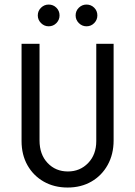

<svg xmlns="http://www.w3.org/2000/svg" viewBox="-20 -818 596 846"><path d="M277.8 8.3Q218.8 8.3 172.9 -17.7Q127.1 -43.8 101 -89.9Q75 -136.1 75 -196.5Q75 -196.5 75 -625Q75 -625 154.2 -625Q154.2 -625 154.2 -199.3Q154.2 -137.5 189.6 -100Q225 -62.5 279.2 -62.5Q332.6 -62.5 368.4 -99.7Q404.2 -136.8 404.2 -196.5Q404.2 -196.5 404.2 -625Q404.2 -625 480.6 -625Q480.6 -625 480.6 -199.3Q480.6 -138.2 454.5 -91.3Q428.5 -44.4 383 -18.1Q337.5 8.3 277.8 8.3ZM361.1 -702.1Q341.7 -702.1 327.4 -716.3Q313.2 -730.6 313.2 -750Q313.2 -770.1 327.4 -784Q341.7 -797.9 361.1 -797.9Q381.2 -797.9 395.1 -784Q409 -770.1 409 -750Q409 -730.6 395.1 -716.3Q381.2 -702.1 361.1 -702.1ZM194.4 -702.1Q175 -702.1 160.8 -716.3Q146.5 -730.6 146.5 -750Q146.5 -770.1 160.8 -784Q175 -797.9 194.4 -797.9Q214.6 -797.9 228.5 -784Q242.4 -770.1 242.4 -750Q242.4 -730.6 228.5 -716.3Q214.6 -702.1 194.4 -702.1Z"/></svg>

Font: co2trust
Style: Regular
Weight: 400
Designer: Kristian Moeller
Foundry: Dicotype
Version: Version 1.000